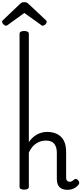

<svg xmlns="http://www.w3.org/2000/svg" viewBox="-81 -1740 753 1777"><path d="M544 17Q518 17 499 10Q480 3 468 -10Q456 -23 450.5 -42.5Q445 -62 445 -86V-326Q445 -379 421.5 -409Q398 -439 343 -439Q322 -439 300 -433Q278 -427 257 -414Q236 -401 218 -380Q200 -359 186 -328V-11Q186 2 175 8.5Q164 15 143 15Q121 15 110.5 8.5Q100 2 100 -11V-1427Q100 -1440 110.5 -1446.5Q121 -1453 143 -1453Q164 -1453 175 -1446.5Q186 -1440 186 -1427V-425Q201 -447 219 -464Q237 -481 258.5 -493.5Q280 -506 304.5 -512.5Q329 -519 355 -519Q407 -519 446.5 -500Q486 -481 508.5 -440.5Q531 -400 531 -334V-96Q531 -83 535 -74.5Q539 -66 546.5 -62Q554 -58 563 -58Q574 -58 581 -61Q588 -64 594.5 -69.5Q601 -75 608 -80Q616 -86 626 -83Q636 -80 643 -70Q651 -60 652 -50.5Q653 -41 646 -31Q635 -16 618.5 -5Q602 6 583 11.5Q564 17 544 17ZM-26 -1502Q-36 -1502 -48.5 -1514Q-61 -1526 -61 -1536Q-61 -1539 -61 -1543Q-61 -1547 -55 -1552L100 -1700Q107 -1707 116 -1713.5Q125 -1720 144 -1720Q163 -1720 171.5 -1713.5Q180 -1707 187 -1700L345 -1552Q350 -1547 350.5 -1543Q351 -1539 351 -1536Q351 -1526 338 -1514Q325 -1502 315 -1502Q309 -1502 304 -1505.5Q299 -1509 291 -1515L144 -1620L-1 -1515Q-8 -1509 -14 -1505.5Q-20 -1502 -26 -1502Z"/></svg>

Font: Playwrite ID
Style: Regular
Weight: 400
Designer: Veronika Burian, José Scaglione
Foundry: TypeTogether
Version: Version 1.002